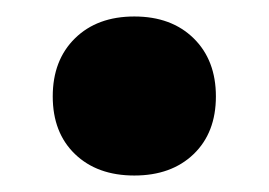

<svg xmlns="http://www.w3.org/2000/svg" viewBox="-20 -354 326 233"><path d="M143 -141Q98 -141 71 -167Q44 -193 44 -237Q44 -281 71 -307.5Q98 -334 143 -334Q188 -334 215 -307.5Q242 -281 242 -237Q242 -193 215 -167Q188 -141 143 -141Z"/></svg>

Font: Ysabeau SC Black
Style: Regular
Weight: 900
Designer: Christian Thalmann (Catharsis Fonts)
Version: Version 2.001;gftools[0.9.30]; featfreeze: smcp